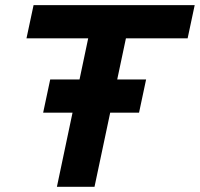

<svg xmlns="http://www.w3.org/2000/svg" viewBox="-20 -723 773 743"><path d="M200.2 0 321.3 -574.7H82.5L109.9 -703.1H733.4L706.1 -574.7H467.3L345.7 0ZM147 -287.1 174.3 -415.5H545.4L518.1 -287.1Z"/></svg>

Font: Schibsted Grotesk
Style: Bold Italic
Weight: 700
Italic angle: -12°
Designer: Bakken & Baeck AS, Henrik Kongsvoll
Foundry: Schibsted ASA
Version: Version 1.100;gftools[0.9.25]